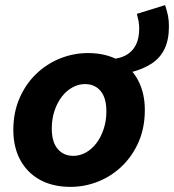

<svg xmlns="http://www.w3.org/2000/svg" viewBox="-20 -717 679 749"><path d="M487 -434 428 -488Q473 -494 498 -523.5Q523 -553 523 -606Q523 -621 520.5 -634.5Q518 -648 514 -663L624 -697Q632 -673 635.5 -655Q639 -637 639 -614Q639 -562 622 -526.5Q605 -491 571.5 -469Q538 -447 487 -434ZM255 12Q186 12 136 -15.5Q86 -43 59 -93Q32 -143 32 -210Q32 -278 56 -333.5Q80 -389 121 -428.5Q162 -468 214.5 -489Q267 -510 323 -510Q392 -510 441.5 -482.5Q491 -455 518 -405Q545 -355 545 -288Q545 -220 521.5 -165Q498 -110 457 -70Q416 -30 363.5 -9Q311 12 255 12ZM266 -109Q291 -109 314 -121.5Q337 -134 355 -157Q373 -180 384 -212.5Q395 -245 395 -283Q395 -335 372.5 -362Q350 -389 311 -389Q287 -389 263.5 -376.5Q240 -364 222 -341Q204 -318 193 -286Q182 -254 182 -215Q182 -163 205 -136Q228 -109 266 -109Z"/></svg>

Font: Source Code Pro ExtraLight ExtraBold
Style: Italic
Weight: 800
Italic angle: -11°
Monospace: yes
Version: Version 1.016;hotconv 1.0.116;makeotfexe 2.5.65601